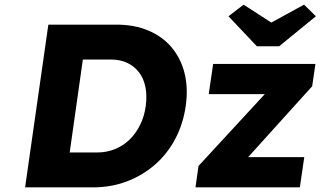

<svg xmlns="http://www.w3.org/2000/svg" viewBox="-20 -806 1379 826"><path d="M88 0 188 -700H481Q558 -700 618.5 -674.5Q679 -649 718.5 -602Q758 -555 774 -491Q790 -427 779 -350Q768 -273 734 -208.5Q700 -144 646.5 -97.5Q593 -51 525.5 -25.5Q458 0 381 0ZM275 -116 256 -150H397Q439 -150 474.5 -164.5Q510 -179 537 -205Q564 -231 582.5 -268Q601 -305 607 -350Q613 -395 605.5 -432Q598 -469 578 -495Q558 -521 527.5 -535.5Q497 -550 455 -550H311L341 -582ZM821 0 834 -92 1168 -454 1160 -401H878L897 -531H1337L1323 -435L1006 -84L1009 -130H1289L1270 0ZM1085 -607 963 -736 1028 -786 1161 -700H1131L1288 -786L1339 -736L1181 -607Z"/></svg>

Font: Lexend
Style: Bold Italic
Weight: 700
Italic angle: -8.13011°
Designer: Bonnie Shaver-Troup, Thomas Jockin
Foundry: Lexend
Version: Version 1.007